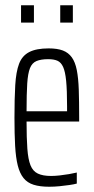

<svg xmlns="http://www.w3.org/2000/svg" viewBox="-20 -702 356 730"><path d="M167 8Q132 8 108 0.5Q84 -7 69.5 -25Q55 -43 47.5 -73Q40 -103 37.5 -147.5Q35 -192 35 -254Q35 -328 38 -378.5Q41 -429 52.5 -459.5Q64 -490 91 -504Q118 -518 165 -518Q198 -518 219 -510Q240 -502 253 -484Q266 -466 272 -435.5Q278 -405 279.5 -361Q281 -317 281 -256V-240H81Q81 -177 84 -136.5Q87 -96 96 -73.5Q105 -51 124 -42Q143 -33 174 -33Q189 -33 207 -35Q225 -37 242.5 -40Q260 -43 272 -46V-4Q261 -1 243.5 1.5Q226 4 206.5 6Q187 8 167 8ZM235 -259V-298Q235 -359 231.5 -394.5Q228 -430 220 -447.5Q212 -465 198.5 -471Q185 -477 163 -477Q136 -477 119 -470Q102 -463 94 -443Q86 -423 83.5 -384Q81 -345 81 -279H255ZM60 -616V-682H109V-616ZM209 -616V-682H257V-616Z"/></svg>

Font: Saira UltraCondensed Light
Style: Regular
Weight: 300
Width: 1
Designer: Hector Gatti with collaboration of the Omnibus-Type team
Foundry: Omnibus-Type
Version: Version 1.101